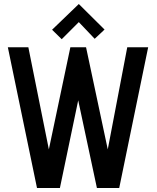

<svg xmlns="http://www.w3.org/2000/svg" viewBox="-20 -935 779 955"><path d="M500 -788 372 -915 239 -787 287 -740 372 -825 451 -742ZM408 -700H330L223 -192L121 -700H19L164 0H278L369 -436L462 0H573L717 -700H613L516 -192Z"/></svg>

Font: Advent Pro SemiBold
Style: Regular
Weight: 600
Designer: VivaRado, Andreas Kalpakidis
Foundry: VivaRado, Andreas Kalpakidis
Version: Version 3.000